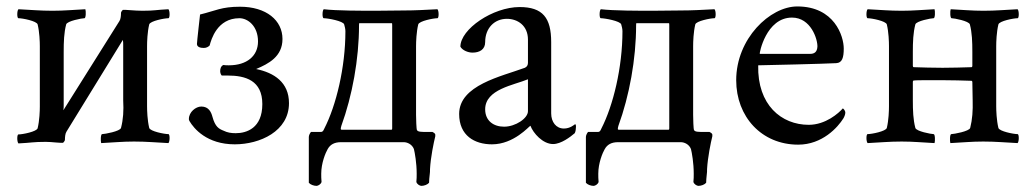

<svg xmlns="http://www.w3.org/2000/svg" viewBox="-20 -448 3266 605"><path d="M179.7 -100.6C180.7 -106.4 180.7 -111.3 180.7 -116.2V-284.2C180.7 -316.4 181.6 -344.7 188.5 -371.1C191.4 -381.8 238.3 -390.6 246.1 -390.6C251 -390.6 251 -413.1 249 -418.9C210 -417 182.6 -414.1 145.5 -414.1C105.5 -414.1 78.1 -417 38.1 -418.9C33.2 -414.1 33.2 -390.6 38.1 -390.6C50.8 -390.6 95.7 -381.8 98.6 -371.1C104.5 -346.7 105.5 -316.4 105.5 -302.7V-112.3C105.5 -98.6 104.5 -68.4 98.6 -43.9C95.7 -33.2 50.8 -24.4 38.1 -24.4C33.2 -24.4 33.2 -1 38.1 3.9C78.1 2 84 -1 124 -1C133.8 -1 145.5 0 156.2 1C164.1 2 175.8 2 178.7 2C183.6 -2.9 184.6 -5.9 184.6 -7.8C184.6 -15.6 185.5 -27.3 189.5 -33.2L367.2 -322.3C368.2 -316.4 368.2 -311.5 368.2 -306.6V-131.8C370.1 -99.6 368.2 -71.3 361.3 -44.9C358.4 -34.2 309.6 -25.4 301.8 -25.4C296.9 -25.4 296.9 -2.9 298.8 2.9C337.9 1 365.2 -2 402.3 -2C442.4 -2 470.7 1 510.7 2.9C515.6 -2 515.6 -25.4 510.7 -25.4C498 -25.4 453.1 -34.2 450.2 -44.9C444.3 -69.3 443.4 -99.6 443.4 -113.3V-302.7C443.4 -316.4 444.3 -346.7 450.2 -371.1C453.1 -381.8 498 -390.6 510.7 -390.6C515.6 -390.6 515.6 -414.1 510.7 -418.9C470.7 -417 468.8 -414.1 428.7 -414.1C418.9 -414.1 400.4 -415 389.6 -416C381.8 -417 370.1 -417 367.2 -417C362.3 -412.1 361.3 -409.2 361.3 -407.2C361.3 -399.4 360.4 -387.7 356.4 -381.8Z M600.6 -309.6C600.6 -299.8 611.3 -296.9 622.1 -296.9C630.9 -296.9 636.7 -300.8 640.6 -304.7C645.5 -323.2 664.1 -390.6 734.4 -390.6C760.7 -390.6 793 -366.2 793 -317.4C793 -271.5 757.8 -242.2 701.2 -242.2C696.3 -242.2 688.5 -242.2 683.6 -243.2C675.8 -239.3 673.8 -231.4 673.8 -223.6C673.8 -220.7 674.8 -213.9 678.7 -210H697.3C753.9 -210 806.6 -194.3 806.6 -120.1C806.6 -43.9 756.8 -28.3 722.7 -28.3C708 -28.3 696.3 -30.3 684.6 -36.1C669.9 -42 658.2 -47.9 649.4 -80.1C645.5 -94.7 637.7 -112.3 614.3 -112.3C596.7 -112.3 575.2 -94.7 575.2 -73.2C575.2 -71.3 575.2 -69.3 577.1 -66.4C590.8 -43 631.8 6.8 719.7 6.8C798.8 6.8 890.6 -34.2 890.6 -123C890.6 -188.5 843.8 -218.8 787.1 -230.5C826.2 -247.1 870.1 -269.5 870.1 -325.2C870.1 -383.8 819.3 -426.8 736.3 -426.8C677.7 -426.8 659.2 -414.1 610.4 -402.3C610.4 -402.3 600.6 -316.4 600.6 -309.6Z M1213.9 -375C1215.8 -375 1215.8 -374 1215.8 -368.2V-43.9C1215.8 -39.1 1214.8 -39.1 1210.9 -39.1H1058.6C1054.7 -39.1 1053.7 -40 1053.7 -42C1053.7 -44.9 1054.7 -47.9 1055.7 -51.8C1089.8 -145.5 1111.3 -261.7 1111.3 -368.2C1111.3 -374 1111.3 -375 1113.3 -375ZM1162.1 -414.1C1122.1 -414.1 1040 -414.1 1000 -418.9C995.1 -414.1 995.1 -390.6 1000 -390.6C1012.7 -390.6 1061.5 -381.8 1064.5 -371.1C1066.4 -364.3 1068.4 -356.4 1068.4 -349.6C1068.4 -235.4 1039.1 -115.2 1002 -43C998 -33.2 995.1 -32.2 990.2 -32.2H960C957 -29.3 953.1 -21.5 953.1 -16.6V127.9C958 133.8 968.8 137.7 977.5 137.7C982.4 137.7 992.2 131.8 993.2 125C992.2 117.2 992.2 106.4 992.2 99.6C992.2 65.4 1005.9 33.2 1012.7 21.5C1020.5 7.8 1033.2 0 1054.7 0H1252C1263.7 0 1278.3 6.8 1284.2 21.5C1287.1 33.2 1293 65.4 1293 99.6C1293 106.4 1293 117.2 1292 125C1293 131.8 1302.7 137.7 1307.6 137.7C1316.4 137.7 1327.1 133.8 1332 127.9C1332 121.1 1333 110.4 1334 102.5C1335 97.7 1335 89.8 1335 85C1336.9 47.9 1346.7 1 1351.6 -18.6V-23.4C1351.6 -25.4 1350.6 -28.3 1342.8 -32.2H1329.1C1307.6 -32.2 1296.9 -32.2 1293.9 -38.1C1292 -40 1291 -75.2 1291 -85.9V-302.7C1291 -316.4 1292 -346.7 1297.9 -371.1C1300.8 -381.8 1345.7 -390.6 1358.4 -390.6C1363.3 -390.6 1363.3 -414.1 1358.4 -418.9C1318.4 -417 1291 -415 1251 -415C1223.6 -415 1189.5 -414.1 1162.1 -414.1Z M1568.4 -48.8C1535.2 -48.8 1508.8 -67.4 1508.8 -103.5C1508.8 -167 1599.6 -179.7 1643.6 -198.2V-97.7C1643.6 -75.2 1604.5 -48.8 1568.4 -48.8ZM1617.2 -425.8C1533.2 -425.8 1430.7 -356.4 1430.7 -300.8C1437.5 -289.1 1455.1 -282.2 1468.8 -282.2C1491.2 -282.2 1508.8 -292 1508.8 -315.4C1508.8 -359.4 1538.1 -388.7 1577.1 -388.7C1611.3 -388.7 1643.6 -367.2 1643.6 -323.2V-250C1643.6 -243.2 1640.6 -237.3 1633.8 -234.4C1559.6 -207 1426.8 -179.7 1426.8 -88.9C1426.8 -20.5 1475.6 6.8 1530.3 6.8C1599.6 6.8 1647.5 -50.8 1651.4 -51.8C1660.2 -28.3 1690.4 5.9 1722.7 5.9C1748 5.9 1777.3 -16.6 1791 -28.3C1793.9 -33.2 1794.9 -43 1794.9 -48.8C1794.9 -51.8 1794.9 -56.6 1792 -56.6C1789.1 -54.7 1776.4 -43 1756.8 -43C1732.4 -43 1716.8 -63.5 1716.8 -90.8V-315.4C1716.8 -391.6 1690.4 -425.8 1617.2 -425.8Z M2086.9 -375C2088.9 -375 2088.9 -374 2088.9 -368.2V-43.9C2088.9 -39.1 2087.9 -39.1 2084 -39.1H1931.6C1927.7 -39.1 1926.8 -40 1926.8 -42C1926.8 -44.9 1927.7 -47.9 1928.7 -51.8C1962.9 -145.5 1984.4 -261.7 1984.4 -368.2C1984.4 -374 1984.4 -375 1986.3 -375ZM2035.2 -414.1C1995.1 -414.1 1913.1 -414.1 1873 -418.9C1868.2 -414.1 1868.2 -390.6 1873 -390.6C1885.7 -390.6 1934.6 -381.8 1937.5 -371.1C1939.5 -364.3 1941.4 -356.4 1941.4 -349.6C1941.4 -235.4 1912.1 -115.2 1875 -43C1871.1 -33.2 1868.2 -32.2 1863.3 -32.2H1833C1830.1 -29.3 1826.2 -21.5 1826.2 -16.6V127.9C1831.1 133.8 1841.8 137.7 1850.6 137.7C1855.5 137.7 1865.2 131.8 1866.2 125C1865.2 117.2 1865.2 106.4 1865.2 99.6C1865.2 65.4 1878.9 33.2 1885.7 21.5C1893.6 7.8 1906.2 0 1927.7 0H2125C2136.7 0 2151.4 6.8 2157.2 21.5C2160.2 33.2 2166 65.4 2166 99.6C2166 106.4 2166 117.2 2165 125C2166 131.8 2175.8 137.7 2180.7 137.7C2189.5 137.7 2200.2 133.8 2205.1 127.9C2205.1 121.1 2206.1 110.4 2207 102.5C2208 97.7 2208 89.8 2208 85C2210 47.9 2219.7 1 2224.6 -18.6V-23.4C2224.6 -25.4 2223.6 -28.3 2215.8 -32.2H2202.1C2180.7 -32.2 2169.9 -32.2 2167 -38.1C2165 -40 2164.1 -75.2 2164.1 -85.9V-302.7C2164.1 -316.4 2165 -346.7 2170.9 -371.1C2173.8 -381.8 2218.8 -390.6 2231.4 -390.6C2236.3 -390.6 2236.3 -414.1 2231.4 -418.9C2191.4 -417 2164.1 -415 2124 -415C2096.7 -415 2062.5 -414.1 2035.2 -414.1Z M2369.1 -242.2C2380.9 -242.2 2585 -247.1 2615.2 -249C2633.8 -250 2638.7 -266.6 2638.7 -294.9C2638.7 -334 2609.4 -427.7 2492.2 -427.7C2406.2 -427.7 2299.8 -326.2 2299.8 -195.3C2299.8 -80.1 2379.9 7.8 2495.1 7.8C2571.3 7.8 2620.1 -46.9 2637.7 -75.2C2640.6 -80.1 2643.6 -87.9 2643.6 -92.8C2643.6 -100.6 2636.7 -106.4 2635.7 -106.4C2623 -91.8 2582 -54.7 2528.3 -54.7C2442.4 -54.7 2366.2 -117.2 2369.1 -242.2ZM2475.6 -392.6C2535.2 -392.6 2556.6 -324.2 2555.7 -300.8C2554.7 -283.2 2544.9 -278.3 2533.2 -278.3H2374C2372.1 -278.3 2393.6 -392.6 2475.6 -392.6Z M2856.4 -190.4C2856.4 -192.4 2857.4 -194.3 2859.4 -194.3C2865.2 -195.3 2882.8 -195.3 2950.2 -195.3C2982.4 -195.3 3012.7 -194.3 3041 -193.4C3043 -193.4 3043.9 -191.4 3043.9 -189.5L3044.9 -131.8C3045.9 -99.6 3043.9 -71.3 3037.1 -44.9C3034.2 -34.2 2985.4 -25.4 2977.5 -25.4C2972.7 -25.4 2972.7 -2.9 2974.6 2.9C3013.7 1 3041 -2 3078.1 -2C3118.2 -2 3146.5 1 3186.5 2.9C3191.4 -2 3191.4 -25.4 3186.5 -25.4C3173.8 -25.4 3128.9 -34.2 3126 -44.9C3120.1 -69.3 3119.1 -99.6 3119.1 -113.3V-302.7C3119.1 -316.4 3120.1 -346.7 3126 -371.1C3128.9 -381.8 3173.8 -390.6 3186.5 -390.6C3191.4 -390.6 3191.4 -414.1 3186.5 -418.9C3146.5 -417 3119.1 -414.1 3079.1 -414.1C3042 -414.1 3014.6 -417 2975.6 -418.9C2973.6 -413.1 2973.6 -390.6 2978.5 -390.6C2986.3 -390.6 3033.2 -381.8 3036.1 -371.1C3043 -344.7 3043.9 -316.4 3043.9 -284.2V-240.2C3043.9 -238.3 3043 -236.3 3041 -236.3C3012.7 -235.4 2979.5 -234.4 2950.2 -234.4C2918 -234.4 2887.7 -235.4 2859.4 -236.3C2857.4 -236.3 2856.4 -238.3 2856.4 -240.2V-284.2C2856.4 -316.4 2857.4 -344.7 2864.3 -371.1C2867.2 -381.8 2914.1 -390.6 2921.9 -390.6C2926.8 -390.6 2926.8 -413.1 2924.8 -418.9C2885.7 -417 2858.4 -414.1 2821.3 -414.1C2781.2 -414.1 2753.9 -417 2713.9 -418.9C2709 -414.1 2709 -390.6 2713.9 -390.6C2726.6 -390.6 2771.5 -381.8 2774.4 -371.1C2780.3 -346.7 2781.2 -316.4 2781.2 -302.7V-113.3C2781.2 -99.6 2780.3 -69.3 2774.4 -44.9C2771.5 -34.2 2726.6 -25.4 2713.9 -25.4C2709 -25.4 2709 -2 2713.9 2.9C2753.9 1 2781.2 -2 2821.3 -2C2858.4 -2 2885.7 1 2924.8 2.9C2926.8 -2.9 2926.8 -25.4 2921.9 -25.4C2914.1 -25.4 2867.2 -34.2 2864.3 -44.9C2857.4 -71.3 2856.4 -99.6 2856.4 -131.8Z"/></svg>

Font: Crimson
Style: Roman
Weight: 400
Version: Version 0.2